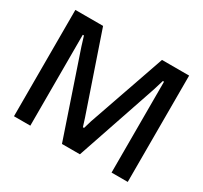

<svg xmlns="http://www.w3.org/2000/svg" viewBox="-149 -934 1205 1140"><g transform="rotate(30 454.0 -364.5)"><path d="M64 0V-729H254L434 -202L451 -148H459L475 -202L658 -729H844V0H733V-559V-623H725L704 -554L516 0H393L204 -558L184 -623H176V-559V0Z"/></g></svg>

Font: Hubot Sans Condensed ExtraLight Medium
Style: Regular
Weight: 500
Version: Version 2.000